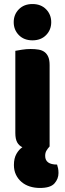

<svg xmlns="http://www.w3.org/2000/svg" viewBox="-20 -731 322 952"><path d="M48 -621Q48 -659 73.5 -685Q99 -711 141 -711Q183 -711 208.5 -685Q234 -659 234 -621Q234 -583 208.5 -557Q183 -531 141 -531Q99 -531 73.5 -557Q48 -583 48 -621ZM91 -1Q74 -9 65 -25.5Q56 -42 56 -72V-479Q67 -481 88.5 -484.5Q110 -488 132 -488Q154 -488 171.5 -485Q189 -482 201 -473Q213 -464 219.5 -448.5Q226 -433 226 -408V-5Q216 6 210 16.5Q204 27 204 42Q204 85 263 85Q266 94 268 104Q270 114 270 127Q270 156 250 178.5Q230 201 178 201Q151 201 127.5 193.5Q104 186 86.5 171Q69 156 59 135Q49 114 49 87Q49 54 61.5 32Q74 10 91 -1Z"/></svg>

Font: Baloo Tamma
Style: Regular
Weight: 400
Designer: Divya Kowshik and Ek Type
Foundry: Ek Type
Version: Version 1.443;PS 1.000;hotconv 16.6.51;makeotf.lib2.5.65220;